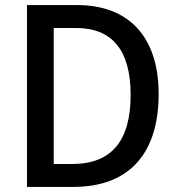

<svg xmlns="http://www.w3.org/2000/svg" viewBox="-20 -734 698 754"><path d="M603 -365C603 -593 482 -714 284 -714H86V0H268C481 0 603 -124 603 -365ZM493 -361C493 -181 418 -90 264 -90H191V-624H279C417 -624 493 -541 493 -361Z"/></svg>

Font: Noto Sans Arabic SemCond Med
Style: Regular
Weight: 500
Width: 4
Designer: Monotype Design Team, Nadine Chahine, Nizar Qandah and Khaled Hosny
Foundry: Monotype Imaging Inc.
Version: Version 2.012